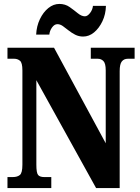

<svg xmlns="http://www.w3.org/2000/svg" viewBox="-20 -957 712 977"><path d="M18 0V-56H45Q68 -56 81 -66.5Q94 -77 94 -119V-599Q94 -638 81.5 -648Q69 -658 53 -658H18V-714H255L518 -228V-599Q518 -634 506.5 -646Q495 -658 478 -658H442V-714H665V-658H630Q611 -658 600 -644.5Q589 -631 589 -595V0H469L165 -549V-119Q165 -77 174 -66.5Q183 -56 205 -56H241V0ZM403 -771Q381 -771 362.5 -780.5Q344 -790 328.5 -802.5Q313 -815 299.5 -824.5Q286 -834 272 -834Q257 -834 245 -817.5Q233 -801 231 -781H164Q166 -824 183 -859.5Q200 -895 226 -916Q252 -937 282 -937Q312 -937 334.5 -921Q357 -905 376 -889.5Q395 -874 412 -874Q425 -874 438 -890.5Q451 -907 453 -927H519Q518 -884 501 -848.5Q484 -813 458.5 -792Q433 -771 403 -771Z"/></svg>

Font: Noto Serif Thai ExtraCondensed Black
Style: Regular
Weight: 900
Width: 2
Designer: Monotype Design Team
Foundry: Monotype Imaging Inc.
Version: Version 2.002; ttfautohint (v1.8.4.7-5d5b)